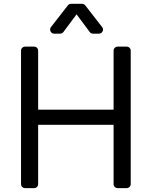

<svg xmlns="http://www.w3.org/2000/svg" viewBox="-20 -967 780 987"><path d="M88.1 -21V-706.7Q88.1 -715.2 94.1 -721.2Q100.1 -727.3 109 -727.3H155.2Q164.1 -727.3 170.1 -721.2Q176.1 -715.2 176.1 -706.7V-403.4H563.9V-706.7Q563.9 -715.2 570 -721.2Q576 -727.3 584.9 -727.3H631Q639.9 -727.3 646 -721.2Q652 -715.2 652 -706.7V-21Q652 -12.1 646 -6Q639.9 0 631 0H584.9Q576 0 570 -6Q563.9 -12.1 563.9 -21V-325.3H176.1V-21Q176.1 -12.1 170.1 -6Q164.1 0 155.2 0H109Q100.1 0 94.1 -6Q88.1 -12.1 88.1 -21ZM306.1 -802.6 373.6 -893.5 441.1 -802.6Q447.8 -794 457.7 -794H489Q497.9 -794 503.7 -800.4Q509.6 -806.8 509.6 -815Q509.6 -822.1 505.3 -827.4L418.3 -939.3Q415.5 -943.2 411 -945.3Q406.6 -947.4 401.6 -947.4H345.5Q335.2 -947.4 328.8 -939.3L241.8 -827.4Q237.6 -822.1 237.6 -815Q237.6 -806.8 243.4 -800.4Q249.3 -794 258.2 -794H289.4Q294.4 -794 298.8 -796.3Q303.3 -798.7 306.1 -802.6Z"/></svg>

Font: DeltaSans
Style: Regular
Weight: 400
Designer: Rasmus Andersson
Foundry: rsms
Version: Version 3.012